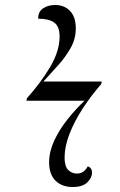

<svg xmlns="http://www.w3.org/2000/svg" viewBox="-20 -740 483 770"><path d="M272 10Q228 10 202.5 -15.5Q177 -41 177 -89Q177 -132 197.5 -176Q218 -220 250.5 -261Q283 -302 319 -336H86L88 -346Q145 -410 182 -473Q219 -536 219 -593Q219 -634 197.5 -649.5Q176 -665 133 -665Q133 -694 153.5 -707Q174 -720 201 -720Q238 -720 261 -696Q284 -672 284 -626Q284 -584 263 -547Q242 -510 212 -477Q182 -444 154 -413H388L386 -403Q345 -356 311.5 -304.5Q278 -253 258.5 -202.5Q239 -152 239 -108Q239 -74 253 -59Q267 -44 289 -44Q317 -44 332 -73Q349 -67 349 -48Q349 -27 330 -8.5Q311 10 272 10Z"/></svg>

Font: Noto Serif Display Condensed
Style: Italic
Weight: 400
Width: 3
Italic angle: -12°
Designer: Monotype Design Team
Foundry: Monotype Imaging Inc.
Version: Version 2.009